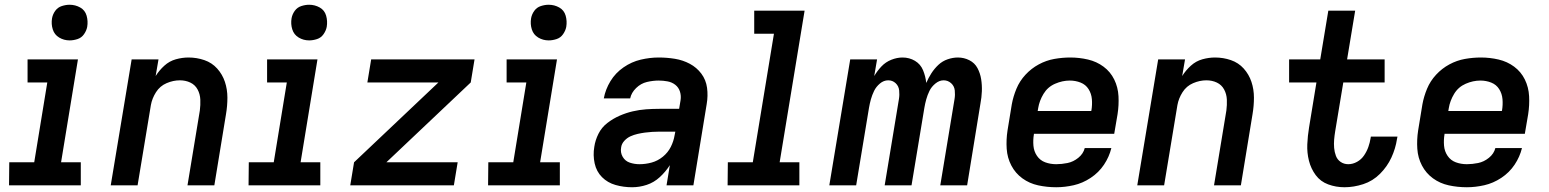

<svg xmlns="http://www.w3.org/2000/svg" viewBox="-20 -780 6520 808"><path d="M18 0H320V-97H237L308 -530H96V-433H179L124 -97H19ZM273 -610Q289 -610 306 -615.5Q323 -621 333.5 -636Q344 -651 347 -667Q351 -691 344.5 -714Q338 -737 317.5 -748.5Q297 -760 273 -760Q257 -760 240 -754.5Q223 -749 212.5 -734.5Q202 -720 199 -703Q195 -679 202 -656.5Q209 -634 229 -622Q249 -610 273 -610Z M446 0H559L615 -338Q620 -366 636.5 -392Q653 -418 681 -430Q709 -442 737 -442Q761 -442 781 -432.5Q801 -423 811.5 -403.5Q822 -384 823 -361Q824 -338 821 -315L769 0H882L931 -299Q937 -334 937 -369Q937 -404 926.5 -435.5Q916 -467 894 -491.5Q872 -516 840 -527Q808 -538 773 -538Q747 -538 720 -530.5Q693 -523 671.5 -503.5Q650 -484 635 -460L647 -530H534Z M1026 0H1328V-97H1245L1316 -530H1104V-433H1187L1132 -97H1027ZM1281 -610Q1297 -610 1314 -615.5Q1331 -621 1341.5 -636Q1352 -651 1355 -667Q1359 -691 1352.5 -714Q1346 -737 1325.5 -748.5Q1305 -760 1281 -760Q1265 -760 1248 -754.5Q1231 -749 1220.5 -734.5Q1210 -720 1207 -703Q1203 -679 1210 -656.5Q1217 -634 1237 -622Q1257 -610 1281 -610Z M1454 0H1890L1906 -97H1606L1961 -433L1977 -530H1542L1526 -433H1825L1470 -97Z M2034 0H2336V-97H2253L2324 -530H2112V-433H2195L2140 -97H2035ZM2289 -610Q2305 -610 2322 -615.5Q2339 -621 2349.5 -636Q2360 -651 2363 -667Q2367 -691 2360.5 -714Q2354 -737 2333.5 -748.5Q2313 -760 2289 -760Q2273 -760 2256 -754.5Q2239 -749 2228.5 -734.5Q2218 -720 2215 -703Q2211 -679 2218 -656.5Q2225 -634 2245 -622Q2265 -610 2289 -610Z M2640 8Q2671 8 2701.5 -2Q2732 -12 2756.5 -34.5Q2781 -57 2799 -85L2785 0H2898L2954 -342Q2960 -377 2955.5 -410.5Q2951 -444 2931.5 -470Q2912 -496 2883 -511.5Q2854 -527 2820.5 -532.5Q2787 -538 2752 -538Q2715 -538 2676.5 -529Q2638 -520 2604 -496.5Q2570 -473 2549 -438.5Q2528 -404 2521 -366H2632Q2637 -390 2657 -409.5Q2677 -429 2702.5 -435Q2728 -441 2752 -441Q2771 -441 2789.5 -437.5Q2808 -434 2822 -423Q2836 -412 2841.5 -394.5Q2847 -377 2844 -358L2838 -322H2755Q2727 -322 2699 -320Q2671 -318 2643 -311.5Q2615 -305 2587.5 -293Q2560 -281 2536 -262.5Q2512 -244 2498.5 -217Q2485 -190 2481 -162Q2475 -127 2482.5 -92.5Q2490 -58 2513.5 -34.5Q2537 -11 2570.5 -1.5Q2604 8 2640 8ZM2671 -89Q2650 -89 2630.5 -95.5Q2611 -102 2600.5 -120Q2590 -138 2594 -160Q2596 -175 2607.5 -187.5Q2619 -200 2633.5 -206.5Q2648 -213 2663.5 -216.5Q2679 -220 2694 -222Q2709 -224 2724.5 -225Q2740 -226 2755 -226H2822L2819 -211Q2815 -186 2803 -162Q2791 -138 2769.5 -120.5Q2748 -103 2722.5 -96Q2697 -89 2671 -89Z M3042 0H3344V-97H3261L3366 -735H3154V-638H3237L3148 -97H3043Z M3470 0H3583L3637 -326Q3640 -344 3645 -362Q3650 -380 3658.5 -397.5Q3667 -415 3683 -428.5Q3699 -442 3718 -442Q3736 -442 3749 -430Q3762 -418 3764 -399.5Q3766 -381 3763 -363L3703 0H3816L3870 -326Q3873 -344 3878 -362Q3883 -380 3891.5 -397.5Q3900 -415 3916.5 -428.5Q3933 -442 3951 -442Q3969 -442 3982.5 -430Q3996 -418 3998 -399.5Q4000 -381 3997 -363L3937 0H4050L4106 -344Q4111 -370 4112 -396Q4113 -422 4109 -447Q4105 -472 4093.5 -493.5Q4082 -515 4059.5 -526.5Q4037 -538 4011 -538Q3990 -538 3968 -530.5Q3946 -523 3929 -507Q3912 -491 3899.5 -471.5Q3887 -452 3878 -431Q3875 -459 3864.5 -484.5Q3854 -510 3830.5 -524Q3807 -538 3778 -538Q3755 -538 3731 -528.5Q3707 -519 3689.5 -500.5Q3672 -482 3659 -460L3671 -530H3558Z M4425 8Q4461 8 4498.5 -0.5Q4536 -9 4570 -31.5Q4604 -54 4626 -87Q4648 -120 4657 -157H4545Q4539 -133 4518 -116Q4497 -99 4472.5 -94Q4448 -89 4425 -89Q4400 -89 4378.5 -97Q4357 -105 4344 -124Q4331 -143 4329 -167Q4327 -191 4331 -215V-217H4669L4683 -299Q4689 -337 4687 -375Q4685 -413 4669 -445.5Q4653 -478 4624 -499.5Q4595 -521 4558.5 -529.5Q4522 -538 4484 -538Q4451 -538 4417 -532Q4383 -526 4351.5 -509Q4320 -492 4295.5 -465.5Q4271 -439 4257.5 -406.5Q4244 -374 4238 -341L4220 -231Q4214 -192 4216.5 -154Q4219 -116 4236 -83.5Q4253 -51 4282.5 -29.5Q4312 -8 4349 0Q4386 8 4425 8ZM4572 -313H4347L4349 -325Q4354 -356 4371.5 -385Q4389 -414 4420 -427.5Q4451 -441 4482 -441Q4506 -441 4527.5 -432.5Q4549 -424 4561 -405Q4573 -386 4575 -362.5Q4577 -339 4573 -315Z M4766 0H4879L4935 -338Q4940 -366 4956.5 -392Q4973 -418 5001 -430Q5029 -442 5057 -442Q5081 -442 5101 -432.5Q5121 -423 5131.5 -403.5Q5142 -384 5143 -361Q5144 -338 5141 -315L5089 0H5202L5251 -299Q5257 -334 5257 -369Q5257 -404 5246.5 -435.5Q5236 -467 5214 -491.5Q5192 -516 5160 -527Q5128 -538 5093 -538Q5067 -538 5040 -530.5Q5013 -523 4991.5 -503.5Q4970 -484 4955 -460L4967 -530H4854Z M5638 8Q5677 8 5717 -5Q5757 -18 5787.5 -48.5Q5818 -79 5835.5 -117Q5853 -155 5859 -195Q5860 -200 5861 -205H5749L5748 -199Q5745 -180 5738.5 -161.5Q5732 -143 5720.5 -126Q5709 -109 5691 -99Q5673 -89 5654 -89Q5636 -89 5622 -98.5Q5608 -108 5602 -124Q5596 -140 5594.5 -157.5Q5593 -175 5594.5 -192.5Q5596 -210 5599 -228L5633 -433H5807V-530H5649L5683 -735H5570L5536 -530H5405V-433H5520L5489 -244Q5483 -208 5481.5 -172.5Q5480 -137 5488.5 -103.5Q5497 -70 5517 -43Q5537 -16 5569.5 -4Q5602 8 5638 8Z M6153 8Q6189 8 6226.5 -0.5Q6264 -9 6298 -31.5Q6332 -54 6354 -87Q6376 -120 6385 -157H6273Q6267 -133 6246 -116Q6225 -99 6200.5 -94Q6176 -89 6153 -89Q6128 -89 6106.5 -97Q6085 -105 6072 -124Q6059 -143 6057 -167Q6055 -191 6059 -215V-217H6397L6411 -299Q6417 -337 6415 -375Q6413 -413 6397 -445.5Q6381 -478 6352 -499.5Q6323 -521 6286.5 -529.5Q6250 -538 6212 -538Q6179 -538 6145 -532Q6111 -526 6079.5 -509Q6048 -492 6023.5 -465.5Q5999 -439 5985.5 -406.5Q5972 -374 5966 -341L5948 -231Q5942 -192 5944.5 -154Q5947 -116 5964 -83.5Q5981 -51 6010.5 -29.5Q6040 -8 6077 0Q6114 8 6153 8ZM6300 -313H6075L6077 -325Q6082 -356 6099.5 -385Q6117 -414 6148 -427.5Q6179 -441 6210 -441Q6234 -441 6255.5 -432.5Q6277 -424 6289 -405Q6301 -386 6303 -362.5Q6305 -339 6301 -315Z"/></svg>

Font: Iosevka Sparkle SmBdObl
Style: Regular
Weight: 600
Italic angle: -9°
Designer: Belleve Invis
Foundry: Belleve Invis
Version: Version 4.5.0; ttfautohint (v1.8.3)